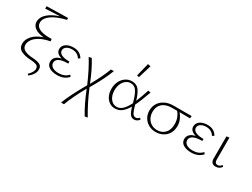

<svg xmlns="http://www.w3.org/2000/svg" viewBox="-67 -1458 3279 2494"><g transform="rotate(30 1573.0 -211.0)"><path d="M419 60Q419 130 339 195L320 179Q350 152 366 124Q382 96 382 71Q382 32 350 19Q318 6 269 4Q174 0 118 -29Q62 -58 62 -127Q62 -187 110.5 -243Q159 -299 261 -335Q175 -342 128 -377Q81 -412 81 -465Q81 -534 142 -588.5Q203 -643 312 -678L93 -668L94 -704L410 -711L414 -683Q276 -651 200 -597Q124 -543 124 -475Q124 -425 175.5 -396.5Q227 -368 322 -368H363L367 -334Q278 -318 219 -285.5Q160 -253 132.5 -213Q105 -173 105 -134Q105 -84 149.5 -59.5Q194 -35 282 -31Q344 -27 381.5 -9Q419 9 419 60Z M823 -65Q763 4 657 4Q584 4 538.5 -24Q493 -52 493 -105Q493 -145 520.5 -173Q548 -201 603 -213Q560 -224 536.5 -247Q513 -270 513 -304Q513 -354 555.5 -384.5Q598 -415 668 -415Q766 -415 812 -337L786 -318Q769 -348 738.5 -366Q708 -384 664 -384Q614 -384 582.5 -362.5Q551 -341 551 -307Q551 -269 591.5 -249Q632 -229 710 -229V-199Q617 -199 575.5 -175.5Q534 -152 534 -112Q534 -73 568 -50.5Q602 -28 661 -28Q752 -28 804 -87Z M1238 289Q1157 156 1080 -37Q972 157 926 286H882Q934 148 1064 -78Q974 -285 896 -407L938 -415Q1015 -292 1086 -112Q1188 -295 1228 -410H1272Q1223 -276 1103 -71Q1181 117 1280 282Z M1593 -506 1561 -512 1610 -711 1653 -703ZM1887 -38Q1875 -19 1854.5 -7.5Q1834 4 1811 4Q1771 4 1748 -30.5Q1725 -65 1706 -129Q1668 -63 1624 -29.5Q1580 4 1524 4Q1477 4 1439 -22Q1401 -48 1380 -93.5Q1359 -139 1359 -196Q1359 -258 1383.5 -308Q1408 -358 1450.5 -386.5Q1493 -415 1545 -415Q1615 -415 1652.5 -364.5Q1690 -314 1716 -221Q1748 -296 1786 -415L1824 -407Q1767 -248 1729 -172Q1749 -98 1767 -63.5Q1785 -29 1817 -29Q1848 -29 1869 -57ZM1695 -173 1687 -201Q1662 -291 1630 -338Q1598 -385 1543 -385Q1504 -385 1472 -361.5Q1440 -338 1421.5 -296Q1403 -254 1403 -201Q1403 -125 1439.5 -75.5Q1476 -26 1533 -26Q1580 -26 1619 -62.5Q1658 -99 1695 -173Z M2436 -374Q2383 -375 2277 -375Q2306 -344 2325.5 -299.5Q2345 -255 2345 -203Q2345 -140 2317 -93Q2289 -46 2241 -21Q2193 4 2135 4Q2075 4 2028 -22.5Q1981 -49 1954 -95.5Q1927 -142 1927 -199Q1927 -260 1957 -308Q1987 -356 2042 -383Q2097 -410 2168 -410H2439ZM2240 -375H2165Q2073 -375 2022 -330Q1971 -285 1971 -206Q1971 -154 1992.5 -113.5Q2014 -73 2052.5 -50Q2091 -27 2140 -27Q2211 -27 2256 -74Q2301 -121 2301 -208Q2301 -260 2284.5 -303Q2268 -346 2240 -375Z M2834 -65Q2774 4 2668 4Q2595 4 2549.5 -24Q2504 -52 2504 -105Q2504 -145 2531.5 -173Q2559 -201 2614 -213Q2571 -224 2547.5 -247Q2524 -270 2524 -304Q2524 -354 2566.5 -384.5Q2609 -415 2679 -415Q2777 -415 2823 -337L2797 -318Q2780 -348 2749.5 -366Q2719 -384 2675 -384Q2625 -384 2593.5 -362.5Q2562 -341 2562 -307Q2562 -269 2602.5 -249Q2643 -229 2721 -229V-199Q2628 -199 2586.5 -175.5Q2545 -152 2545 -112Q2545 -73 2579 -50.5Q2613 -28 2672 -28Q2763 -28 2815 -87Z M2962 -76V-407L3004 -414V-82Q3004 -27 3048 -27Q3064 -27 3079 -35.5Q3094 -44 3105 -61L3123 -44Q3109 -21 3086 -8.5Q3063 4 3035 4Q2999 4 2980 -16.5Q2961 -37 2962 -76Z"/></g></svg>

Font: Ysabeau Infant Light
Style: Regular
Weight: 300
Designer: Christian Thalmann (Catharsis Fonts)
Version: Version 0.003